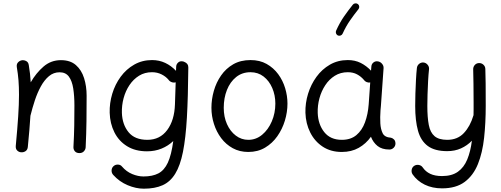

<svg xmlns="http://www.w3.org/2000/svg" viewBox="-20 -888 3023 1159"><path d="M75.2 -7.3Q85 -111.8 89.8 -185.5Q94.7 -259.3 94.7 -315.9Q94.7 -363.3 91.6 -403.1Q88.4 -442.9 81.5 -482.9Q79.1 -500 87.6 -510Q96.2 -520 108.4 -523.4Q122.6 -526.9 137 -520Q151.4 -513.2 153.8 -494.6Q158.2 -468.8 161.1 -443.1Q164.1 -417.5 165.5 -391.1Q197.8 -447.3 242.7 -486.1Q287.6 -524.9 347.7 -524.9Q404.3 -524.9 438.2 -495.1Q472.2 -465.3 487.5 -416.5Q502.9 -367.7 502.9 -310.5Q502.9 -234.4 502 -157.7Q501 -81.1 497.1 0.5Q496.6 14.2 486.6 25.1Q476.6 36.1 459.5 36.1Q441.4 36.1 432.1 25.4Q422.9 14.6 423.3 0Q427.2 -69.8 428.2 -130.4Q429.2 -190.9 429.2 -251.5Q429.2 -308.6 422.1 -354Q415 -399.4 395.8 -425.5Q376.5 -451.7 339.8 -451.7Q303.2 -451.7 275.4 -428.2Q247.6 -404.8 226.6 -366.5Q205.6 -328.1 190.4 -282.2Q175.3 -236.3 164.1 -190.9Q163.6 -189.5 163.6 -188.5Q161.1 -148.4 157.2 -101.8Q153.3 -55.2 147.9 -0.5Q146 17.1 133.5 24.9Q121.1 32.7 106.9 31.2Q93.8 30.3 83.7 20.5Q73.7 10.7 75.2 -7.3Z M1076.2 -518.1Q1078.1 -518.1 1080.1 -517.6Q1081.1 -517.6 1082 -517.6Q1087.4 -517.1 1092.3 -514.6Q1116.7 -504.9 1116.7 -482.4V-481.4Q1116.7 -479 1116.7 -476.6V-474.6Q1115.2 -302.7 1108.2 -178.7Q1101.1 -54.7 1084.5 28.6Q1067.9 111.8 1037.8 160.6Q1007.8 209.5 961.4 230.2Q915 251 848.1 251Q800.8 251 750.7 230Q700.7 209 663.6 168Q653.3 156.7 653.6 141.4Q653.8 126 664.6 115.7Q675.8 105 691.7 105.5Q707.5 106 716.3 117.2Q743.2 148.4 778.3 162.8Q813.5 177.2 846.2 177.2Q900.4 177.2 936 158.7Q971.7 140.1 993.2 93.8Q1014.6 47.4 1025.9 -36.6Q995.1 -7.3 955.1 9Q915 25.4 867.2 25.4Q796.9 25.4 747.1 -5.4Q697.3 -36.1 670.7 -89.1Q644 -142.1 642.1 -207.5Q640.6 -265.6 657.7 -322.3Q674.8 -378.9 708.5 -424.8Q742.2 -470.7 790.3 -498Q838.4 -525.4 897.9 -525.4Q940.9 -525.4 977.3 -508.3Q1013.7 -491.2 1042.5 -460.4L1043.5 -486.3Q1044.4 -500.5 1054.7 -509.8Q1063.5 -518.6 1076.2 -518.1ZM869.6 -43.9Q945.3 -43.9 989.3 -103Q1033.2 -162.1 1036.1 -258.3L1040.5 -391.1Q1028.8 -387.7 1016.4 -392.1Q1003.9 -396.5 997.1 -406.7Q981.4 -425.8 955.3 -439Q929.2 -452.1 897.5 -452.1Q853.5 -452.1 819.3 -430.9Q785.2 -409.7 761.5 -374.3Q737.8 -338.9 726.1 -295.2Q714.4 -251.5 715.8 -206.5Q718.3 -136.2 755.9 -90.1Q793.5 -43.9 869.6 -43.9Z M1492.2 -525.4Q1547.9 -525.4 1589.6 -502Q1631.3 -478.5 1659.4 -440.2Q1687.5 -401.9 1701.4 -355.5Q1715.3 -309.1 1715.3 -262.7Q1715.3 -211.4 1699.7 -159.9Q1684.1 -108.4 1654.1 -65.7Q1624 -22.9 1580.1 3.2Q1536.1 29.3 1479 29.3Q1426.3 29.3 1385 6.6Q1343.8 -16.1 1315.2 -54.2Q1286.6 -92.3 1271.5 -139.9Q1256.3 -187.5 1256.3 -237.3Q1256.3 -288.6 1270.8 -339.4Q1285.2 -390.1 1314.5 -432.4Q1343.8 -474.6 1387.9 -500Q1432.1 -525.4 1492.2 -525.4ZM1492.2 -452.1Q1441.9 -452.1 1405.5 -422.9Q1369.1 -393.6 1349.9 -345Q1330.6 -296.4 1330.6 -237.3Q1330.6 -182.6 1350.1 -138.9Q1369.6 -95.2 1403.3 -69.6Q1437 -43.9 1479 -43.9Q1525.4 -43.9 1562.3 -74.5Q1599.1 -105 1620.6 -155Q1642.1 -205.1 1642.1 -262.7Q1642.1 -313.5 1623.5 -356.7Q1605 -399.9 1571.3 -426Q1537.6 -452.1 1492.2 -452.1Z M2330.6 14.6Q2285.6 14.6 2259 -6.8Q2232.4 -28.3 2219.2 -62.5Q2189.5 -20.5 2145.5 4.4Q2101.6 29.3 2043 29.3Q1977.1 29.3 1928.5 -2.4Q1879.9 -34.2 1852.8 -88.1Q1825.7 -142.1 1823.7 -207.5Q1822.3 -265.6 1839.6 -322Q1856.9 -378.4 1890.4 -424.3Q1923.8 -470.2 1971.7 -497.8Q2019.5 -525.4 2079.6 -525.4Q2123 -525.4 2157.5 -508.1Q2191.9 -490.7 2219.7 -461.4L2221.7 -486.3Q2222.7 -501.5 2234.1 -510.7Q2245.6 -520 2260.7 -517.6Q2275.4 -515.6 2285.9 -503.4Q2296.4 -491.2 2295.4 -476.6L2279.3 -248.5Q2278.3 -235.4 2276.9 -222.2Q2275.4 -202.6 2275.1 -181.4Q2274.9 -160.2 2275.9 -143.1Q2277.8 -108.9 2289.8 -84Q2301.8 -59.1 2340.3 -56.6Q2350.1 -54.2 2358.4 -46.1Q2366.7 -38.1 2367.2 -22Q2367.2 -6.8 2356.4 3.9Q2345.7 14.6 2330.6 14.6ZM2043.5 -43.9Q2097.2 -43.9 2131.3 -72.5Q2165.5 -101.1 2183.3 -149.7Q2201.2 -198.2 2205.6 -258.3L2214.8 -390.1Q2204.1 -388.2 2193.1 -392.6Q2182.1 -397 2175.8 -406.7Q2159.2 -426.3 2135.3 -439.2Q2111.3 -452.1 2079.6 -452.1Q2035.6 -452.1 2001.2 -430.7Q1966.8 -409.2 1943.4 -373.5Q1919.9 -337.9 1908.2 -294.4Q1896.5 -251 1897.9 -206.5Q1900.4 -136.7 1937.5 -90.3Q1974.6 -43.9 2043.5 -43.9ZM2140.6 -863.3Q2147.5 -857.9 2148.4 -848.9Q2149.4 -839.8 2144 -833Q2116.7 -798.8 2092.8 -764.4Q2068.8 -730 2048.3 -685.1Q2044.9 -677.2 2036.4 -673.8Q2027.8 -670.4 2019.5 -673.8Q2011.7 -677.7 2008.5 -686.3Q2005.4 -694.8 2008.8 -702.6Q2030.8 -751.5 2056.6 -788.6Q2082.5 -825.7 2109.9 -859.9Q2115.2 -866.7 2124.5 -867.7Q2133.8 -868.7 2140.6 -863.3Z M2537.1 -510.7Q2551.8 -508.8 2561.5 -496.8Q2571.3 -484.9 2569.8 -470.2Q2566.4 -439.5 2564.2 -398.7Q2562 -357.9 2560.8 -317.9Q2559.6 -277.8 2559.6 -248.5Q2559.6 -179.2 2568.4 -133.8Q2577.1 -88.4 2603 -66.2Q2628.9 -43.9 2679.7 -43.9Q2741.7 -43.9 2780 -84.7Q2818.4 -125.5 2837.4 -189.9Q2837.9 -191.4 2838.4 -192.9Q2838.9 -210.4 2838.9 -229Q2838.9 -247.6 2838.9 -266.6Q2838.9 -327.6 2838.1 -381.8Q2837.4 -436 2836.4 -468.8Q2835.9 -484.4 2845.9 -495.6Q2856 -506.8 2871.1 -507.3Q2886.7 -507.8 2897.9 -497.6Q2909.2 -487.3 2909.7 -472.2Q2911.1 -438 2911.6 -383.5Q2912.1 -329.1 2912.1 -249Q2912.1 -146.5 2902.3 -56.4Q2892.6 33.7 2865 102.3Q2837.4 170.9 2785.2 210Q2732.9 249 2648.4 249Q2589.4 249 2543.7 226.6Q2498 204.1 2470.7 164.6Q2462.4 151.9 2465.1 136.7Q2467.8 121.6 2480 113.3Q2492.7 105 2508.1 107.7Q2523.4 110.4 2531.7 122.6Q2548.8 147.9 2577.4 161.4Q2606 174.8 2648.4 174.8Q2707.5 174.8 2744.1 148.7Q2780.8 122.6 2800.5 74.7Q2820.3 26.9 2828.6 -38.6Q2800.3 -9.3 2762.9 7.6Q2725.6 24.4 2679.7 24.4Q2604.5 24.4 2562.3 -6.8Q2520 -38.1 2503.2 -98.9Q2486.3 -159.7 2486.3 -248.5Q2486.3 -281.2 2487.5 -323Q2488.8 -364.7 2491 -406.2Q2493.2 -447.8 2496.6 -478Q2498.5 -493.2 2510.3 -502.7Q2522 -512.2 2537.1 -510.7Z"/></svg>

Font: Mikhak Regular
Style: Regular
Weight: 400
Designer: Amin Abedi
Version: Version 3.3